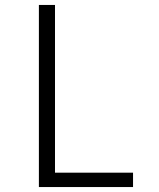

<svg xmlns="http://www.w3.org/2000/svg" viewBox="-20 -755 640 775"><path d="M137 0V-735H202V-58H517V0Z"/></svg>

Font: Iosevka Curly Light Extended
Style: Regular
Weight: 300
Width: 7
Monospace: yes
Designer: Belleve Invis
Foundry: Belleve Invis
Version: Version 11.1.0; ttfautohint (v1.8.3)